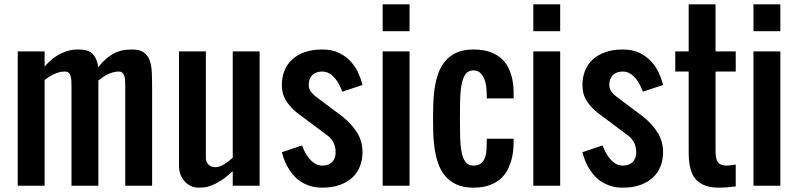

<svg xmlns="http://www.w3.org/2000/svg" viewBox="-20 -864 3712 893"><path d="M312.5 -453.6Q312.5 -471.2 312 -485.4Q311.5 -499.5 308.6 -509.8Q305.7 -520 299.3 -525.6Q293 -531.2 281.2 -531.2Q266.6 -531.2 253.2 -527.3Q239.7 -523.4 227.8 -517.6Q215.8 -511.7 205.6 -504.9Q195.3 -498 187.5 -491.7V0H62.5V-625H187.5V-554.2Q197.8 -566.4 212.6 -580.3Q227.5 -594.2 247.1 -606.2Q266.6 -618.2 290.5 -626Q314.5 -633.8 343.3 -633.8Q361.3 -633.8 376.7 -630.9Q392.1 -627.9 404.1 -618.9Q416 -609.9 424.6 -593.8Q433.1 -577.6 437.5 -551.3Q460.9 -582 483.9 -598.9Q506.8 -615.7 527.3 -623.3Q547.9 -630.9 564.9 -632.3Q582 -633.8 593.8 -633.8Q628.9 -633.8 647.9 -620.8Q667 -607.9 675.8 -584.5Q684.6 -561 686 -527.8Q687.5 -494.6 687.5 -454.6V0H562.5V-456.1Q562.5 -472.7 562 -486.3Q561.5 -500 558.6 -510Q555.7 -520 549.3 -525.6Q543 -531.2 531.2 -531.2Q517.1 -531.2 503.7 -527.1Q490.2 -522.9 478 -516.8Q465.8 -510.7 455.6 -503.2Q445.3 -495.6 437.5 -489.3V0H312.5Z M1187.5 0H1062.5V-67.4Q1031.2 -39.1 1006.8 -23.7Q982.4 -8.3 963.1 -1Q943.8 6.3 929.2 7.6Q914.6 8.8 903.3 8.8Q882.8 8.8 866 0.2Q849.1 -8.3 837.2 -22.2Q825.2 -36.1 818.8 -54.4Q812.5 -72.8 812.5 -92.3V-625H937.5V-130.4Q937.5 -109.9 950 -98.1Q962.4 -86.4 980.5 -86.4Q992.2 -86.4 1003.2 -90.6Q1014.2 -94.7 1024.4 -101.1Q1034.7 -107.4 1044.2 -115.2Q1053.7 -123 1062.5 -130.4V-625H1187.5Z M1384.8 -187.5Q1390.1 -172.4 1398.7 -156Q1407.2 -139.6 1418.9 -125.7Q1430.7 -111.8 1445.3 -102.8Q1460 -93.8 1478.5 -93.8Q1490.2 -93.8 1501.5 -96.9Q1512.7 -100.1 1521.5 -107.4Q1530.3 -114.7 1535.6 -126.7Q1541 -138.7 1541 -156.2Q1541 -170.4 1538.1 -181.6Q1535.2 -192.9 1530.5 -201.9Q1525.9 -210.9 1520.3 -217.5Q1514.6 -224.1 1509.8 -228.5L1384.8 -322.3Q1354.5 -343.3 1335.9 -363Q1317.4 -382.8 1307.4 -401.1Q1297.4 -419.4 1294.2 -436.3Q1291 -453.1 1291 -468.8Q1291 -503.9 1302.7 -534.2Q1314.5 -564.5 1337.9 -586.4Q1361.3 -608.4 1396.5 -621.1Q1431.6 -633.8 1478.5 -633.8Q1525.4 -633.8 1558.1 -617.4Q1590.8 -601.1 1612.8 -576.2Q1634.8 -551.3 1647.5 -522.5Q1660.2 -493.7 1666 -468.8L1572.3 -437.5Q1566.9 -451.7 1558.8 -468Q1550.8 -484.4 1539.1 -498.5Q1527.3 -512.7 1512.5 -522Q1497.6 -531.2 1478.5 -531.2Q1466.8 -531.2 1455.6 -528.1Q1444.3 -524.9 1435.5 -517.6Q1426.8 -510.3 1421.4 -498.3Q1416 -486.3 1416 -468.8Q1416 -450.2 1426.5 -437Q1437 -423.8 1447.3 -416L1572.3 -322.3Q1616.7 -286.6 1641.4 -246.3Q1666 -206.1 1666 -156.2Q1666 -121.1 1654.3 -90.8Q1642.6 -60.5 1619.1 -38.6Q1595.7 -16.6 1560.5 -3.9Q1525.4 8.8 1478.5 8.8Q1449.2 8.8 1425.5 1.7Q1401.9 -5.4 1383.1 -16.8Q1364.3 -28.3 1350.3 -43.2Q1336.4 -58.1 1326.2 -73.7Q1302.2 -109.4 1291 -156.2Z M1759.8 -625H1884.8V0H1759.8ZM1759.8 -843.8H1884.8V-718.8H1759.8Z M2181.6 8.8Q2134.8 8.8 2102.5 -6.3Q2070.3 -21.5 2049.6 -46.6Q2028.8 -71.8 2017.6 -105Q2006.3 -138.2 2001.2 -173.8Q1996.1 -209.5 1995.1 -245.4Q1994.1 -281.2 1994.1 -312.5Q1994.1 -343.8 1995.1 -379.6Q1996.1 -415.5 2001.2 -451.2Q2006.3 -486.8 2017.6 -520Q2028.8 -553.2 2049.6 -578.4Q2070.3 -603.5 2102.5 -618.7Q2134.8 -633.8 2181.6 -633.8Q2229.5 -633.8 2262 -621.3Q2294.4 -608.9 2315.2 -588.9Q2335.9 -568.8 2347.2 -543.5Q2358.4 -518.1 2363.3 -492.9Q2368.2 -467.8 2368.7 -444.8Q2369.1 -421.9 2369.1 -406.2H2244.1Q2244.1 -414.1 2243.9 -426.8Q2243.7 -439.5 2242.2 -453.9Q2240.7 -468.3 2237.1 -483.2Q2233.4 -498 2226.3 -509.8Q2219.2 -521.5 2208.5 -529.1Q2197.8 -536.6 2181.6 -536.6Q2158.2 -536.6 2145.5 -519.3Q2132.8 -502 2127 -471.4Q2121.1 -440.9 2120.1 -400.1Q2119.1 -359.4 2119.1 -312.5Q2119.1 -265.6 2120.1 -225.6Q2121.1 -185.5 2127 -156.2Q2132.8 -127 2145.5 -110.4Q2158.2 -93.8 2181.6 -93.8Q2205.1 -93.8 2217.8 -104.5Q2230.5 -115.2 2236.3 -132.8Q2242.2 -150.4 2243.2 -172.9Q2244.1 -195.3 2244.1 -218.8H2369.1Q2369.1 -203.1 2368.2 -180.2Q2367.2 -157.2 2361.6 -132.1Q2356 -106.9 2344.5 -81.5Q2333 -56.2 2312.3 -36.1Q2291.5 -16.1 2259.5 -3.7Q2227.5 8.8 2181.6 8.8Z M2460.4 -625H2585.4V0H2460.4ZM2460.4 -843.8H2585.4V-718.8H2460.4Z M2782.7 -187.5Q2788.1 -172.4 2796.6 -156Q2805.2 -139.6 2816.9 -125.7Q2828.6 -111.8 2843.3 -102.8Q2857.9 -93.8 2876.5 -93.8Q2888.2 -93.8 2899.4 -96.9Q2910.6 -100.1 2919.4 -107.4Q2928.2 -114.7 2933.6 -126.7Q2939 -138.7 2939 -156.2Q2939 -170.4 2936 -181.6Q2933.1 -192.9 2928.5 -201.9Q2923.8 -210.9 2918.2 -217.5Q2912.6 -224.1 2907.7 -228.5L2782.7 -322.3Q2752.4 -343.3 2733.9 -363Q2715.3 -382.8 2705.3 -401.1Q2695.3 -419.4 2692.1 -436.3Q2689 -453.1 2689 -468.8Q2689 -503.9 2700.7 -534.2Q2712.4 -564.5 2735.8 -586.4Q2759.3 -608.4 2794.4 -621.1Q2829.6 -633.8 2876.5 -633.8Q2923.3 -633.8 2956.1 -617.4Q2988.8 -601.1 3010.7 -576.2Q3032.7 -551.3 3045.4 -522.5Q3058.1 -493.7 3064 -468.8L2970.2 -437.5Q2964.8 -451.7 2956.8 -468Q2948.7 -484.4 2937 -498.5Q2925.3 -512.7 2910.4 -522Q2895.5 -531.2 2876.5 -531.2Q2864.7 -531.2 2853.5 -528.1Q2842.3 -524.9 2833.5 -517.6Q2824.7 -510.3 2819.3 -498.3Q2814 -486.3 2814 -468.8Q2814 -450.2 2824.5 -437Q2835 -423.8 2845.2 -416L2970.2 -322.3Q3014.6 -286.6 3039.3 -246.3Q3064 -206.1 3064 -156.2Q3064 -121.1 3052.2 -90.8Q3040.5 -60.5 3017.1 -38.6Q2993.7 -16.6 2958.5 -3.9Q2923.3 8.8 2876.5 8.8Q2847.2 8.8 2823.5 1.7Q2799.8 -5.4 2781 -16.8Q2762.2 -28.3 2748.3 -43.2Q2734.4 -58.1 2724.1 -73.7Q2700.2 -109.4 2689 -156.2Z M3183.1 -843.8H3308.1V-625H3401.9V-531.2H3308.1V-166.5Q3308.1 -150.9 3309.6 -137.5Q3311 -124 3316.2 -114.3Q3321.3 -104.5 3331.8 -99.1Q3342.3 -93.8 3359.9 -93.8Q3366.7 -93.8 3378.7 -95.2Q3390.6 -96.7 3401.9 -98.6V2.9Q3375.5 6.3 3358.9 7.6Q3342.3 8.8 3324.7 8.8Q3288.1 8.8 3263.4 0.2Q3238.8 -8.3 3222.9 -22.9Q3207 -37.6 3199 -56.9Q3190.9 -76.2 3187.3 -97.9Q3183.6 -119.6 3183.3 -142.3Q3183.1 -165 3183.1 -186V-531.2H3120.6V-625H3183.1Z M3484.4 -625H3609.4V0H3484.4ZM3484.4 -843.8H3609.4V-718.8H3484.4Z"/></svg>

Font: tigers
Style: Regular
Weight: 400
Designer: vernon adams
Foundry: vernon adams
Version: Version 1.2